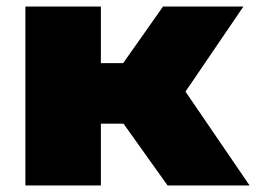

<svg xmlns="http://www.w3.org/2000/svg" viewBox="-20 -570 787 590"><path d="M58 0V-550H290V-376H358.5L481 -550H728L550 -288.5L747 0H495L359.5 -190H290V0Z"/></svg>

Font: Encode Sans Exp Black
Style: Regular
Weight: 900
Width: 7
Designer: Multiple Designers
Foundry: Impallari Type
Version: Version 3.002; ttfautohint (v1.8.3) -l 8 -r 50 -G 200 -x 14 